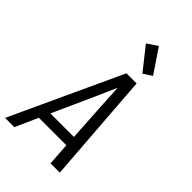

<svg xmlns="http://www.w3.org/2000/svg" viewBox="-278 -1004 1096 1096"><g transform="rotate(45 270.5 -455.5)"><path d="M-9 0 301 -670H383L433 0H358L349 -137H127L66 0ZM346 -201 331 -447Q329 -479 327.5 -511.5Q326 -544 324 -576Q310 -544 295.5 -511.5Q281 -479 267 -447L156 -201ZM367 -733 259 -869 322 -911 419 -767Z"/></g></svg>

Font: Lode
Style: Italic
Weight: 400
Italic angle: -11°
Monospace: yes
Designer: Belleve Invis
Foundry: Belleve Invis
Version: Version 29.2.0; ttfautohint (v1.8.3)